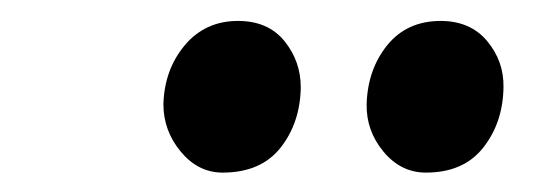

<svg xmlns="http://www.w3.org/2000/svg" viewBox="-20 -788 539 188"><path d="M198 -619Q174 -619 157 -639.5Q140 -660 140 -686Q141 -720 161 -743.8Q181 -767.5 213 -767.5Q242.5 -767.5 258.5 -747.8Q274.5 -728 274.5 -702.5Q274 -668 254.8 -643.5Q235.5 -619 198 -619ZM397 -619Q372.5 -619 355.5 -639.5Q338.5 -660 339 -686Q340 -720 359.2 -743.8Q378.5 -767.5 411.5 -767.5Q440.5 -767.5 457 -747.8Q473.5 -728 473 -702.5Q472.5 -668 453.2 -643.5Q434 -619 397 -619Z"/></svg>

Font: Merriweather 24pt SemiBold
Style: Italic
Weight: 600
Italic angle: -7.8°
Version: Version 2.101